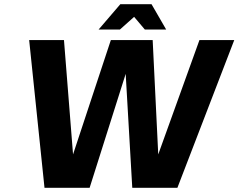

<svg xmlns="http://www.w3.org/2000/svg" viewBox="-20 -890 1130 910"><path d="M505.4 -700.2H702.1H703.6L730 -158.2L925.3 -700.2H1090.3L820.8 0H606.9L575.7 -540L404.8 0H190.9L118.2 -700.2H283.2L326.2 -158.2ZM767.6 -750H666.5L615.7 -810.1L548.3 -750H447.3L550.3 -870.1H698.2Z"/></svg>

Font: Fivo Sans
Style: Italic
Weight: 700
Designer: Alexander Slobzheninov
Foundry: Alexander Slobzheninov
Version: 1.0